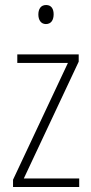

<svg xmlns="http://www.w3.org/2000/svg" viewBox="-20 -746 365 766"><path d="M164 -726C142 -726 133 -709 133 -688C133 -667 143 -650 163 -650C184 -650 194 -666 194 -689C194 -709 186 -726 164 -726ZM296 0V-34H75L294 -500V-529H49V-495H251L32 -29V0Z"/></svg>

Font: Noto Sans Malayalam Condensed ExtraLight
Style: Regular
Weight: 200
Width: 3
Designer: Jelle Bosma - Monotype Design Team
Foundry: Monotype Imaging Inc.
Version: Version 2.104